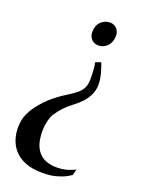

<svg xmlns="http://www.w3.org/2000/svg" viewBox="-164 -822 768 1034"><g transform="rotate(20 220.0 -305.0)"><path d="M310.5 -529Q315 -516.5 321.2 -497.8Q327.5 -479 332.2 -457Q337 -435 337 -411.5Q336.5 -379.5 323.5 -352.5Q310.5 -325.5 289 -303Q267.5 -280.5 241.5 -261.5Q217 -243 197.2 -221.8Q177.5 -200.5 159.5 -173Q153.5 -162.5 148.5 -146.2Q143.5 -130 140.8 -111Q138 -92 138 -74Q138 -20 154.2 14.8Q170.5 49.5 201.2 66.5Q232 83.5 275.5 83.5Q313.5 83.5 342 73.8Q370.5 64 381.5 58L373 91.5Q366 97.5 345.5 108.5Q325 119.5 292.2 128.5Q259.5 137.5 215.5 137.5Q155.5 137.5 115.2 121Q75 104.5 51.5 77.5Q28 50.5 18 17.8Q8 -15 8 -47Q8 -92.5 25 -129Q42 -165.5 68 -195Q85.5 -217 106.2 -236.2Q127 -255.5 151 -273.2Q175 -291 202 -307.5Q229.5 -324.5 248 -340Q266.5 -355.5 276 -374.8Q285.5 -394 286 -422.5Q286 -444 285.2 -462.5Q284.5 -481 282.8 -495.5Q281 -510 278 -519L304.5 -530ZM335.5 -691Q335.5 -656 314.5 -633.2Q293.5 -610.5 265 -610.5Q237 -610.5 222.5 -627.8Q208 -645 208 -667Q208 -705.5 230 -727Q252 -748.5 282 -748.5Q303.5 -748.5 319.5 -733Q335.5 -717.5 335.5 -691Z"/></g></svg>

Font: Merriweather 144pt SemiBold
Style: Italic
Weight: 600
Italic angle: -7.8°
Version: Version 2.101